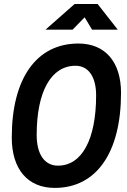

<svg xmlns="http://www.w3.org/2000/svg" viewBox="-20 -918 626 948"><path d="M250.5 9.8C456.1 9.8 577.6 -164.6 577.6 -459.5C577.6 -612.8 499 -703.1 367.2 -703.1C160.2 -703.1 38.1 -530.8 38.1 -239.3C38.1 -82.5 116.7 9.8 250.5 9.8ZM266.1 -100.1C200.2 -100.1 161.1 -156.2 161.1 -251.5C161.1 -466.3 232.4 -593.3 353 -593.3C416.5 -593.3 454.6 -539.1 454.6 -447.3C454.6 -229 384.3 -100.1 266.1 -100.1ZM204.6 -771.5H338.4L397.9 -832.5L434.6 -771.5H561.5L461.9 -898.4H348.6Z"/></svg>

Font: Cascadia Mono SemiBold
Style: Italic
Weight: 600
Italic angle: -10°
Monospace: yes
Designer: Aaron Bell
Foundry: Saja Typeworks
Version: Version 2404.023